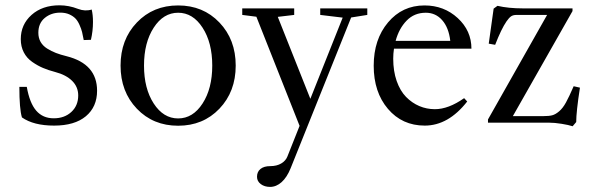

<svg xmlns="http://www.w3.org/2000/svg" viewBox="-20 -467 2261 731"><path d="M63.5 -20Q53.7 -52.2 53.7 -136.2H82Q92.8 -74.7 117.9 -45.7Q143.1 -16.6 184.6 -16.6Q225.6 -16.6 251.7 -40.8Q277.8 -64.9 277.8 -103.5Q277.8 -136.2 254.6 -159.2Q231.4 -182.1 189.9 -192.9Q164.1 -199.7 143.8 -208.3Q123.5 -216.8 102.8 -231.2Q82 -245.6 70.6 -267.6Q59.1 -289.6 59.1 -317.9Q59.1 -373.5 100.1 -410.2Q141.1 -446.8 206.5 -446.8Q242.2 -446.8 277.3 -433.1Q304.2 -422.9 329.1 -430.7Q334 -410.6 334 -383.3Q334 -349.1 326.2 -315.4L298.8 -314.5Q295.4 -333 292.5 -345Q289.6 -356.9 282.7 -372.3Q275.9 -387.7 267.1 -396.7Q258.3 -405.8 243.7 -412.4Q229 -418.9 209.5 -418.9Q174.8 -418.9 150.4 -398.7Q126 -378.4 126 -342.3Q126 -322.8 134.5 -307.6Q143.1 -292.5 159.4 -282.2Q175.8 -272 192.9 -265.4Q210 -258.8 233.9 -252.9Q349.6 -223.6 349.6 -121.6Q349.6 -60.1 306.9 -24.4Q264.2 11.2 186 11.2Q107.9 11.2 63.5 -20Z M815.4 -53.2Q753.4 11.7 658.2 11.7Q563 11.7 501 -53.2Q439 -118.2 439 -217.3Q439 -316.4 501 -381.3Q563 -446.3 658.2 -446.3Q753.4 -446.3 815.4 -381.3Q877.4 -316.4 877.4 -217.3Q877.4 -118.2 815.4 -53.2ZM565.2 -73Q602.1 -16.1 658.2 -16.1Q714.4 -16.1 751.2 -73Q788.1 -129.9 788.1 -217.3Q788.1 -304.7 751.2 -361.6Q714.4 -418.5 658.2 -418.5Q602.1 -418.5 565.2 -361.6Q528.3 -304.7 528.3 -217.3Q528.3 -129.9 565.2 -73Z M1008.3 244.6Q987.3 244.6 972.9 233.9Q958.5 223.1 958.5 206.1Q958.5 187 971.7 176.3Q984.9 165.5 1008.8 165.5Q1033.7 165.5 1050.8 155.3Q1067.9 145 1074.2 128.9L1120.6 12.2L956.1 -403.3L902.3 -410.2V-435.1H1100.1V-410.2L1037.6 -402.8L1161.6 -90.8L1284.7 -399.9L1199.2 -410.2V-435.1H1378.4V-410.2L1316.9 -400.4L1086.4 173.8Q1072.3 208.5 1052 226.6Q1031.7 244.6 1008.3 244.6Z M1597.2 11.2Q1511.2 11.2 1457 -52.5Q1402.8 -116.2 1402.8 -216.8Q1402.8 -316.9 1457.3 -381.6Q1511.7 -446.3 1596.2 -446.3Q1670.4 -446.3 1722.7 -398.2Q1774.9 -350.1 1774.9 -281.7H1480Q1477.1 -262.7 1477.1 -243.7Q1477.1 -196.3 1490.2 -158.7Q1503.4 -121.1 1525.9 -98.1Q1548.3 -75.2 1576.4 -63.2Q1604.5 -51.3 1635.7 -51.3Q1687.5 -51.3 1747.1 -93.3L1758.8 -80.6Q1687 11.2 1597.2 11.2ZM1601.1 -418.5Q1557.1 -418.5 1528.1 -388.4Q1499 -358.4 1486.3 -311.5H1694.3Q1688.5 -361.8 1663.6 -390.1Q1638.7 -418.5 1601.1 -418.5Z M2160.2 13.7Q2145.5 8.8 2118.4 4.4Q2091.3 0 2069.8 0H1837.9V-12.2L2063 -410.2H1946.8Q1933.6 -410.2 1925.8 -404.8Q1918 -399.4 1908.2 -385.3Q1888.7 -356.9 1865.2 -296.4L1840.8 -300.8L1859.4 -434.1L1874 -444.8Q1916 -435.1 1970.2 -435.1H2159.7V-424.8L1932.6 -24.9H2048.8Q2070.3 -24.9 2082.5 -28.1Q2094.7 -31.2 2108.6 -43Q2122.6 -54.7 2134.8 -76.9Q2147 -99.1 2164.1 -138.7L2188 -133.3Q2173.8 -41 2173.8 -2.4Z"/></svg>

Font: Elstob
Style: Regular
Weight: 400
Designer: Peter S. Baker
Version: Version 1.015